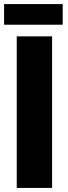

<svg xmlns="http://www.w3.org/2000/svg" viewBox="-23 -920 334 940"><path d="M59 0V-742H232V0ZM-3 -799V-900H284V-799Z"/></svg>

Font: Exo Thin ExtraBold
Style: Regular
Weight: 800
Version: Version 2.000